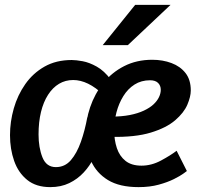

<svg xmlns="http://www.w3.org/2000/svg" viewBox="-20 -755 816 787"><path d="M364 -107Q348 -75 323 -48Q298 -21 264 -4.5Q230 12 186 12Q128 12 91.5 -17.5Q55 -47 38 -95.5Q21 -144 21 -201Q21 -256 36.5 -310.5Q52 -365 83.5 -410Q115 -455 162.5 -482Q210 -509 274 -509Q292 -509 319 -504Q346 -499 376.5 -482Q407 -465 434 -429L406 -365Q372 -397 341 -412Q310 -427 280 -427Q248 -427 222 -411.5Q196 -396 177 -366.5Q158 -337 148 -296Q138 -255 138 -204Q138 -150 154 -110Q170 -70 209 -70Q246 -70 270.5 -98.5Q295 -127 311.5 -173.5Q328 -220 338 -275ZM560 -76Q601 -76 640 -97Q679 -118 704 -137L746 -54Q746 -54 732.5 -44Q719 -34 693 -21Q667 -8 630.5 2Q594 12 548 12Q470 12 422.5 -17Q375 -46 353 -95.5Q331 -145 331 -204Q331 -261 349.5 -315.5Q368 -370 403 -414Q438 -458 489 -484Q540 -510 604 -510Q647 -510 683 -496.5Q719 -483 740.5 -455.5Q762 -428 762 -384Q762 -359 748 -326Q734 -293 698 -262Q662 -231 598 -211.5Q534 -192 435 -194V-277Q479 -277 512 -283.5Q545 -290 569.5 -301.5Q594 -313 609 -327Q624 -341 631.5 -356.5Q639 -372 639 -387Q639 -404 628 -415Q617 -426 595 -426Q559 -426 531.5 -408.5Q504 -391 485.5 -361Q467 -331 457.5 -295Q448 -259 448 -221Q448 -181 459 -148Q470 -115 494.5 -95.5Q519 -76 560 -76ZM534 -735H679L504 -570H401Z"/></svg>

Font: Rosario
Style: Italic
Weight: 400
Italic angle: -8.05°
Designer: Hector Gatti
Foundry: Omnibus Type
Version: Version 1.201